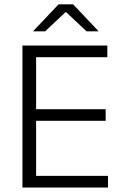

<svg xmlns="http://www.w3.org/2000/svg" viewBox="-20 -844 558 864"><path d="M142.5 0H81V-639H142.5ZM466 0H100V-52.5H466ZM455.5 -300.5H116V-352.5H455.5ZM463 -586.5H99V-639H463ZM129.5 -704 243.5 -824.5H309L423 -704V-703H369.5L278 -789H274.5L183 -703H129.5Z"/></svg>

Font: Anek Kannada Light
Style: Regular
Weight: 300
Designer: Vaishnavi Murthy, Maithili Shingre (Kannada) & Yesha Goshar (Latin)
Foundry: Ek Type
Version: Version 1.003